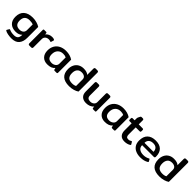

<svg xmlns="http://www.w3.org/2000/svg" viewBox="418 -2388 4265 4265"><g transform="rotate(45 2551.0 -255.0)"><path d="M117 130Q101 121 109 108L138 59Q144 49 150 49Q154 49 160 52Q215 80 303 80Q370 80 401 48Q432 16 432 -60Q404 -30 366.5 -15.5Q329 -1 276 -1Q164 -1 101.5 -62Q39 -123 39 -234Q39 -360 113.5 -427.5Q188 -495 329 -495Q394 -495 456.5 -477Q519 -459 558 -432V-89Q558 32 499 101Q440 170 314 170Q256 170 201 159Q146 148 117 130ZM432 -206V-384Q413 -393 384 -398Q355 -403 323 -403Q165 -403 165 -242Q165 -168 200 -131.5Q235 -95 306 -95Q362 -95 397 -124.5Q432 -154 432 -206Z M676 -36V-453Q676 -468 681 -474Q686 -480 702 -480H759Q770 -480 775 -475.5Q780 -471 781 -460L784 -424Q843 -495 939 -495Q983 -495 1006 -480Q1012 -476 1013.5 -471.5Q1015 -467 1013 -461L995 -401Q992 -391 984 -391L976 -393Q952 -404 921 -404Q870 -404 837 -375.5Q804 -347 804 -298V-36Q804 -18 795.5 -9Q787 0 766 0H714Q694 0 685 -9Q676 -18 676 -36Z M1072 -212Q1072 -296 1109 -360.5Q1146 -425 1214.5 -460Q1283 -495 1374 -495Q1501 -495 1589 -435V-27Q1589 -12 1582.5 -6Q1576 0 1560 0H1505Q1494 0 1488.5 -4.5Q1483 -9 1481 -19L1473 -58Q1442 -20 1396.5 -2.5Q1351 15 1286 15Q1188 15 1130 -44.5Q1072 -104 1072 -212ZM1468 -189V-384Q1447 -395 1425.5 -399.5Q1404 -404 1373 -404Q1294 -404 1246 -354Q1198 -304 1198 -216Q1198 -144 1231.5 -110Q1265 -76 1334 -76Q1387 -76 1427.5 -107Q1468 -138 1468 -189Z M1687 -241Q1687 -316 1716 -373.5Q1745 -431 1799.5 -463Q1854 -495 1928 -495Q2033 -495 2080 -448V-643Q2080 -662 2089 -671Q2098 -680 2118 -680H2168Q2188 -680 2197 -671Q2206 -662 2206 -643V-50Q2168 -22 2104 -3.5Q2040 15 1971 15Q1687 15 1687 -241ZM2080 -100V-304Q2080 -353 2046 -378Q2012 -403 1958 -403Q1885 -403 1849 -359Q1813 -315 1813 -238Q1813 -152 1853 -114Q1893 -76 1974 -76Q2041 -76 2080 -100Z M2319 -166V-443Q2319 -462 2327.5 -471Q2336 -480 2356 -480H2409Q2429 -480 2438 -471Q2447 -462 2447 -443V-169Q2447 -121 2472 -98.5Q2497 -76 2546 -76Q2598 -76 2633 -105Q2668 -134 2668 -180V-443Q2668 -462 2677 -471Q2686 -480 2706 -480H2758Q2778 -480 2787 -471Q2796 -462 2796 -443V-27Q2796 -11 2791 -5.5Q2786 0 2770 0H2714Q2703 0 2698 -4.5Q2693 -9 2692 -19L2688 -61Q2620 15 2501 15Q2419 15 2369 -30.5Q2319 -76 2319 -166Z M2879 -212Q2879 -296 2916 -360.5Q2953 -425 3021.5 -460Q3090 -495 3181 -495Q3308 -495 3396 -435V-27Q3396 -12 3389.5 -6Q3383 0 3367 0H3312Q3301 0 3295.5 -4.5Q3290 -9 3288 -19L3280 -58Q3249 -20 3203.5 -2.5Q3158 15 3093 15Q2995 15 2937 -44.5Q2879 -104 2879 -212ZM3275 -189V-384Q3254 -395 3232.5 -399.5Q3211 -404 3180 -404Q3101 -404 3053 -354Q3005 -304 3005 -216Q3005 -144 3038.5 -110Q3072 -76 3141 -76Q3194 -76 3234.5 -107Q3275 -138 3275 -189Z M3539 -162V-386H3482Q3462 -386 3455.5 -393Q3449 -400 3449 -419V-446Q3449 -465 3455.5 -472.5Q3462 -480 3482 -480H3539V-535Q3539 -556 3546.5 -574.5Q3554 -593 3570 -621Q3576 -633 3581.5 -636.5Q3587 -640 3601 -640H3634Q3652 -640 3659.5 -631.5Q3667 -623 3667 -606V-480H3785Q3805 -480 3811.5 -472.5Q3818 -465 3818 -446V-419Q3818 -400 3811.5 -393Q3805 -386 3785 -386H3667V-166Q3667 -120 3683 -99.5Q3699 -79 3738 -79Q3761 -79 3777 -84.5Q3793 -90 3812 -103Q3817 -107 3823 -107Q3829 -107 3835 -98L3864 -50Q3868 -45 3868 -39Q3868 -32 3858 -25Q3796 15 3710 15Q3625 15 3582 -32Q3539 -79 3539 -162Z M3926 -232Q3926 -361 3995 -428Q4064 -495 4191 -495Q4317 -495 4381.5 -430Q4446 -365 4446 -242Q4446 -207 4414 -207H4047Q4047 -141 4093 -105.5Q4139 -70 4221 -70Q4300 -70 4363 -106Q4370 -110 4374 -110Q4381 -110 4385 -101L4409 -58Q4412 -52 4412 -47Q4412 -40 4403 -34Q4362 -9 4314.5 3Q4267 15 4205 15Q4127 15 4064 -11.5Q4001 -38 3963.5 -93.5Q3926 -149 3926 -232ZM4330 -281Q4330 -343 4295.5 -378Q4261 -413 4192 -413Q4122 -413 4084.5 -377Q4047 -341 4047 -281Z M4524 -241Q4524 -316 4553 -373.5Q4582 -431 4636.5 -463Q4691 -495 4765 -495Q4870 -495 4917 -448V-643Q4917 -662 4926 -671Q4935 -680 4955 -680H5005Q5025 -680 5034 -671Q5043 -662 5043 -643V-50Q5005 -22 4941 -3.5Q4877 15 4808 15Q4524 15 4524 -241ZM4917 -100V-304Q4917 -353 4883 -378Q4849 -403 4795 -403Q4722 -403 4686 -359Q4650 -315 4650 -238Q4650 -152 4690 -114Q4730 -76 4811 -76Q4878 -76 4917 -100Z"/></g></svg>

Font: Mitr
Style: Regular
Weight: 400
Designer: Thanarat Vachiruckul
Foundry: Cadson Demak
Version: Version 1.003